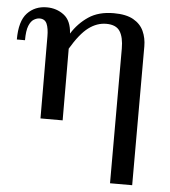

<svg xmlns="http://www.w3.org/2000/svg" viewBox="-52 -522 727 820"><g transform="rotate(5 311.5 -112.5)"><path d="M450 250V-327Q450 -376 433.5 -401.5Q417 -427 375 -427Q335 -427 299 -400Q263 -373 224 -307V-372Q252 -417 295 -446Q338 -475 403 -475Q456 -475 487 -457.5Q518 -440 531.5 -410.5Q545 -381 545 -345V250ZM130 0 129 -351Q129 -386 120.5 -405.5Q112 -425 89 -425Q78 -425 65 -417.5Q52 -410 43.5 -389Q35 -368 35 -327H0Q0 -406 32.5 -440.5Q65 -475 116 -475Q158 -475 189.5 -451Q221 -427 224 -372L225 0Z"/></g></svg>

Font: Brygada 1918 Medium
Style: Regular
Weight: 500
Designer: Mateusz Machalski | Borys Kosmynka | Przemek Hoffer
Foundry: NIEPODLEGLA 2018
Version: Version 3.006